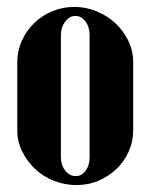

<svg xmlns="http://www.w3.org/2000/svg" viewBox="-20 -525 435 555"><path d="M195 -505Q229 -505 260 -492Q291 -479 314 -457.5Q337 -436 351 -407Q365 -378 365 -346V-148Q365 -116 352 -87Q339 -58 316.5 -36.5Q294 -15 264.5 -2.5Q235 10 201 10Q167 10 135.5 -2.5Q104 -15 81 -37Q58 -59 44 -87.5Q30 -116 30 -148V-346Q30 -378 43 -407Q56 -436 78.5 -458Q101 -480 131 -492.5Q161 -505 195 -505ZM198 -479Q181 -479 168.5 -462.5Q156 -446 156 -423V-71Q156 -48 168.5 -32Q181 -16 199 -16Q216 -16 227.5 -31.5Q239 -47 239 -71V-423Q239 -447 227 -463Q215 -479 198 -479Z"/></svg>

Font: Moniqa Black Heading
Style: Regular
Weight: 900
Designer: Rajesh Rajput
Foundry: Rajesh Rajput
Version: Version 1.000